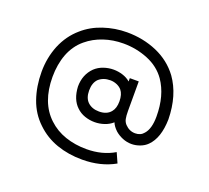

<svg xmlns="http://www.w3.org/2000/svg" viewBox="-131 -837 1212 1111"><g transform="rotate(20 475.5 -281.0)"><path d="M810.5 -110.5Q792.5 -92.5 766.5 -82.8Q740.5 -73 714.5 -73Q686 -73 659.2 -84Q632.5 -95 612.5 -112.5Q588 -136 580 -157.5Q559 -138.5 530 -128.8Q501 -119 471 -119Q439.5 -119 409.8 -129.2Q380 -139.5 358.5 -160.5Q314.5 -201.5 310.5 -280Q310.5 -353.5 358.5 -401Q381 -422 410.8 -432.2Q440.5 -442.5 472 -442.5Q500.5 -442.5 528.2 -433.8Q556 -425 576 -407.5V-428H631V-246Q631 -215.5 634.8 -197.8Q638.5 -180 651 -166.5Q677.5 -138.5 713.5 -138.5Q747.5 -138.5 766.5 -162.5Q797 -196.5 797 -272Q797 -401.5 738.5 -486.5Q697 -545.5 626 -574.5Q554 -604 474 -604Q410 -604 352.8 -584.8Q295.5 -565.5 252 -529Q226.5 -508 207.8 -481.2Q189 -454.5 177 -423Q165 -391.5 159 -356Q153 -320.5 153 -282.5Q153 -124.5 244 -39.5Q289 3 349.5 23.5Q410 44 479 44Q577 44 651 0L678 60.5Q591.5 109.5 477 109.5Q392 109.5 320 84.2Q248 59 193.5 6.5Q136.5 -47 110 -123Q83.5 -199 83.5 -288.5Q83.5 -374.5 114.5 -451.5Q146.5 -528.5 206.5 -580Q258 -625.5 327 -648.5Q397.5 -672 471 -672Q571 -672 656.5 -635Q741.5 -598 795 -526Q865 -428 867.5 -280Q865 -164.5 810.5 -110.5ZM546 -348Q534.5 -361.5 515.2 -369.8Q496 -378 475 -378Q432 -378 404 -353Q379 -328 379 -281Q379 -234.5 404 -210.5Q430.5 -185.5 474 -185.5Q522 -185.5 546 -215.5Q565.5 -238.5 565.5 -281Q565.5 -324 546 -348Z"/></g></svg>

Font: Russisch Sans
Style: Regular
Weight: 400
Designer: Michael Sharanda (font) & Cristiano Sobral (main changes)
Foundry: Michael Sharanda
Version: Version 2.00;October 25, 2020;FontCreator 13.0.0.2681 64-bit